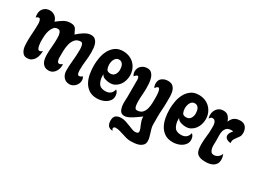

<svg xmlns="http://www.w3.org/2000/svg" viewBox="-46 -858 1924 1460"><g transform="rotate(30 916.0 -128.5)"><path d="M159 -343Q182 -362 210 -379.5Q238 -397 270 -397Q290 -397 300.5 -392.5Q311 -388 317 -380Q323 -372 327.5 -360.5Q332 -349 340 -335Q351 -345 364 -355.5Q377 -366 391.5 -375Q406 -384 421 -390Q436 -396 452 -396Q475 -396 488.5 -384.5Q502 -373 508.5 -355.5Q515 -338 517 -318Q519 -298 519 -281Q519 -241 514 -202Q509 -163 509 -123Q509 -118 509.5 -111Q510 -104 511.5 -96.5Q513 -89 516.5 -84Q520 -79 527 -79Q535 -79 542 -83Q549 -87 555 -92Q564 -77 564 -60Q564 -32 543 -10Q522 12 494 12Q461 12 442 -11Q423 -34 423 -66Q423 -113 428 -159Q433 -205 433 -252Q433 -258 432.5 -268.5Q432 -279 430 -288.5Q428 -298 423.5 -305.5Q419 -313 411 -313Q378 -313 360.5 -292.5Q343 -272 336 -243.5Q329 -215 328.5 -183Q328 -151 328 -129Q328 -124 328.5 -116.5Q329 -109 331.5 -101.5Q334 -94 338 -89Q342 -84 349 -84Q357 -84 364 -88Q371 -92 376 -97Q377 -92 377 -82Q377 -67 372 -52.5Q367 -38 358 -26Q349 -14 336 -6.5Q323 1 307 1Q284 1 270 -7.5Q256 -16 248 -30Q240 -44 237 -62Q234 -80 234 -99Q234 -134 237.5 -169Q241 -204 241 -239Q241 -247 240.5 -259Q240 -271 237 -282.5Q234 -294 228 -302Q222 -310 210 -310Q187 -310 174.5 -294.5Q162 -279 155 -257.5Q148 -236 146.5 -213Q145 -190 145 -175Q145 -169 145.5 -155.5Q146 -142 148.5 -128.5Q151 -115 156 -104.5Q161 -94 171 -94Q178 -94 184 -98Q190 -102 195 -107Q195 -88 191 -69Q187 -50 178 -34.5Q169 -19 153.5 -9Q138 1 116 1Q95 1 83 -10Q71 -21 64.5 -37.5Q58 -54 56.5 -72.5Q55 -91 55 -107Q55 -147 58 -186.5Q61 -226 61 -266Q61 -270 60.5 -278Q60 -286 58 -293Q56 -300 52.5 -305.5Q49 -311 42 -311Q36 -311 30 -307.5Q24 -304 19 -300Q16 -315 16 -330Q16 -361 36.5 -381Q57 -401 88 -401Q114 -401 134 -385Q154 -369 159 -343Z M725 -411Q755 -411 780 -401Q805 -391 823 -373Q841 -355 851.5 -330Q862 -305 862 -275Q862 -252 855 -229.5Q848 -207 834.5 -189.5Q821 -172 801.5 -161Q782 -150 757 -150Q737 -150 714 -157Q691 -164 681 -184V-173Q681 -135 697 -107Q713 -79 756 -79Q812 -79 823 -132Q834 -124 839 -111Q844 -98 844 -84Q844 -62 833 -46Q822 -30 805 -19.5Q788 -9 768 -4Q748 1 729 1Q686 1 658 -18Q630 -37 614 -66.5Q598 -96 591.5 -132.5Q585 -169 585 -205Q585 -238 591.5 -274.5Q598 -311 614 -341Q630 -371 657 -391Q684 -411 725 -411ZM682 -270Q682 -249 689.5 -231.5Q697 -214 723 -214Q749 -214 761.5 -232.5Q774 -251 774 -275Q774 -286 772 -297.5Q770 -309 765 -318.5Q760 -328 751.5 -334Q743 -340 729 -340Q716 -340 707 -333Q698 -326 692.5 -315.5Q687 -305 684.5 -293Q682 -281 682 -270Z M950 -391Q974 -391 988 -376Q1002 -361 1008.5 -340Q1015 -319 1016.5 -295.5Q1018 -272 1018 -255Q1018 -226 1015.5 -197Q1013 -168 1013 -139Q1013 -133 1013.5 -122Q1014 -111 1016 -100Q1018 -89 1023 -81Q1028 -73 1037 -73Q1068 -73 1084 -89.5Q1100 -106 1106.5 -130.5Q1113 -155 1113.5 -182.5Q1114 -210 1114 -232Q1114 -237 1113.5 -249Q1113 -261 1111 -274Q1109 -287 1105 -296.5Q1101 -306 1094 -306Q1086 -306 1079.5 -298.5Q1073 -291 1069 -286Q1060 -302 1060 -323Q1060 -354 1082 -370Q1104 -386 1133 -386Q1163 -386 1178 -371.5Q1193 -357 1199 -335.5Q1205 -314 1205 -289Q1205 -264 1205 -243Q1205 -209 1202.5 -176Q1200 -143 1200 -110V-42Q1200 -25 1204.5 -9Q1209 7 1214 23Q1219 39 1223.5 55.5Q1228 72 1228 89Q1228 111 1216 124Q1204 137 1187 143.5Q1170 150 1149.5 152Q1129 154 1113 154Q1094 154 1075.5 149Q1057 144 1039 138Q1021 132 1002.5 127Q984 122 965 122Q960 122 954 126Q948 130 948 136Q948 141 951 145.5Q954 150 957 154Q928 154 916 137Q904 120 904 94Q904 62 921 49Q938 36 967 36Q987 36 1007 42.5Q1027 49 1045.5 56.5Q1064 64 1080 70Q1096 76 1108 76Q1117 76 1126.5 73Q1136 70 1136 58Q1136 46 1130.5 33Q1125 20 1119 6Q1113 -8 1108.5 -23.5Q1104 -39 1105 -57Q1093 -49 1077 -37Q1061 -25 1043.5 -14Q1026 -3 1009 4.5Q992 12 977 12Q952 12 941 -4.5Q930 -21 926.5 -43.5Q923 -66 924.5 -90Q926 -114 926 -130V-268Q926 -271 926 -277Q926 -283 924.5 -289Q923 -295 920.5 -299.5Q918 -304 913 -304Q906 -304 899 -297Q892 -290 888 -285Q876 -300 876 -321Q876 -353 897.5 -372Q919 -391 950 -391Z M1390 -411Q1420 -411 1445 -401Q1470 -391 1488 -373Q1506 -355 1516.5 -330Q1527 -305 1527 -275Q1527 -252 1520 -229.5Q1513 -207 1499.5 -189.5Q1486 -172 1466.5 -161Q1447 -150 1422 -150Q1402 -150 1379 -157Q1356 -164 1346 -184V-173Q1346 -135 1362 -107Q1378 -79 1421 -79Q1477 -79 1488 -132Q1499 -124 1504 -111Q1509 -98 1509 -84Q1509 -62 1498 -46Q1487 -30 1470 -19.5Q1453 -9 1433 -4Q1413 1 1394 1Q1351 1 1323 -18Q1295 -37 1279 -66.5Q1263 -96 1256.5 -132.5Q1250 -169 1250 -205Q1250 -238 1256.5 -274.5Q1263 -311 1279 -341Q1295 -371 1322 -391Q1349 -411 1390 -411ZM1347 -270Q1347 -249 1354.5 -231.5Q1362 -214 1388 -214Q1414 -214 1426.5 -232.5Q1439 -251 1439 -275Q1439 -286 1437 -297.5Q1435 -309 1430 -318.5Q1425 -328 1416.5 -334Q1408 -340 1394 -340Q1381 -340 1372 -333Q1363 -326 1357.5 -315.5Q1352 -305 1349.5 -293Q1347 -281 1347 -270Z M1611 -401Q1640 -401 1655 -385Q1670 -369 1679 -343Q1691 -373 1710.5 -386Q1730 -399 1762 -399Q1794 -399 1810 -378Q1826 -357 1826 -327Q1826 -307 1818 -294Q1810 -281 1801 -270Q1792 -259 1785 -246Q1778 -233 1780 -213Q1772 -214 1763 -216.5Q1754 -219 1746.5 -223.5Q1739 -228 1734 -235Q1729 -242 1729 -252Q1729 -266 1737 -278.5Q1745 -291 1754 -301L1740 -302Q1711 -302 1698 -289.5Q1685 -277 1680 -258Q1675 -239 1676 -216.5Q1677 -194 1677 -174Q1677 -162 1676 -144.5Q1675 -127 1678 -110.5Q1681 -94 1689 -82.5Q1697 -71 1715 -71Q1734 -71 1751 -84Q1768 -97 1773 -116Q1783 -91 1783 -68Q1783 -47 1774.5 -32.5Q1766 -18 1752 -9.5Q1738 -1 1720.5 2.5Q1703 6 1685 6Q1656 6 1638 0Q1620 -6 1609.5 -18.5Q1599 -31 1595.5 -50.5Q1592 -70 1592 -96Q1592 -131 1596.5 -166Q1601 -201 1601 -236Q1601 -246 1601 -258.5Q1601 -271 1598 -282.5Q1595 -294 1588 -302Q1581 -310 1568 -310Q1559 -310 1553 -304.5Q1547 -299 1542 -292Q1538 -305 1538 -322Q1538 -354 1558 -377.5Q1578 -401 1611 -401Z"/></g></svg>

Font: Gloria
Style: Regular
Weight: 400
Designer: Peter Wiegel
Foundry: Peter Wiegel
Version: Version 1.000